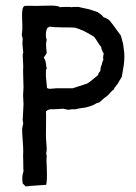

<svg xmlns="http://www.w3.org/2000/svg" viewBox="-20 -677 492 694"><path d="M227 -280 209 -284Q204 -284 192.5 -283Q181 -282 174 -282Q154 -284 146 -274Q147 -264 146.5 -233.5Q146 -203 146 -190Q146 -182 146.5 -173.5Q147 -165 148 -154Q149 -143 149 -137Q149 -135 148 -129.5Q147 -124 147 -121Q147 -120 148 -117.5Q149 -115 149 -113Q147 -98 149 -74Q151 -24 147 -9Q137 -8 111.5 -6.5Q86 -5 73 -3L62 -14Q58 -39 65 -58Q64 -64 64 -96Q63 -113 64 -131Q64 -144 62 -170Q60 -196 60 -209Q60 -214 62 -221.5Q64 -229 64 -231Q64 -233 63 -237Q62 -241 62 -243Q62 -250 63.5 -270.5Q65 -291 65 -301Q65 -306 64 -320.5Q63 -335 64 -343Q64 -346 64.5 -352Q65 -358 65 -361Q65 -370 64 -396.5Q63 -423 64 -438Q64 -445 63 -458.5Q62 -472 62 -479Q62 -480 63 -483Q64 -486 64 -488Q64 -491 62.5 -502.5Q61 -514 61 -519Q61 -524 62 -536Q62 -540 60 -545Q58 -550 59 -555Q62 -567 60 -608Q58 -649 67 -654Q67 -656 77 -656Q87 -656 90 -656Q103 -655 147.5 -656.5Q192 -658 196 -651Q201 -652 231 -652Q232 -652 234.5 -651.5Q237 -651 239 -651L246 -652H262Q265 -652 272 -650Q279 -648 281 -648Q284 -647 290.5 -646Q297 -645 300 -644Q305 -643 333 -633Q349 -623 354 -615Q362 -613 374 -605Q386 -592 417 -548Q418 -543 421 -533Q424 -523 425 -518Q428 -491 429 -487Q430 -471 429 -457Q428 -443 424.5 -424Q421 -405 420 -399Q410 -383 406 -375Q404 -372 398.5 -365.5Q393 -359 391 -353Q385 -350 377 -340.5Q369 -331 366 -329Q361 -327 339 -307Q329 -305 324 -301Q310 -293 287 -288Q285 -288 272 -286Q259 -284 253 -282H239Q237 -282 233 -281Q229 -280 227 -280ZM355 -484 352 -488Q351 -491 349.5 -494Q348 -497 347 -500Q346 -503 346 -507Q341 -512 333 -525Q325 -538 320 -544Q281 -569 251 -577Q239 -578 206.5 -578Q174 -578 160 -581Q158 -578 153 -578Q147 -571 146 -556.5Q145 -542 149 -533Q144 -522 149 -487Q148 -482 143.5 -476.5Q139 -471 138 -468Q145 -462 147 -440Q147 -437 148 -433.5Q149 -430 149 -429L146 -424V-416Q145 -405 147.5 -384Q150 -363 150 -359Q155 -356 160.5 -356Q166 -356 173.5 -357Q181 -358 185 -358H243L295 -375Q303 -379 335 -406Q335 -410 336 -412Q337 -414 339.5 -416.5Q342 -419 343 -421Q343 -434 347 -441Q348 -443 349.5 -450.5Q351 -458 354 -460Q351 -467 355 -484Z"/></svg>

Font: FuturaRenner
Style: Regular
Weight: 400
Designer: Bastien Sozeau
Foundry: NBR — Bastien Sozeau
Version: Version 2.001;PS 002.001;hotconv 1.0.88;makeotf.lib2.5.64775